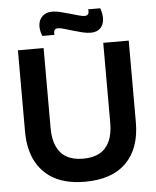

<svg xmlns="http://www.w3.org/2000/svg" viewBox="-57 -883 767 946"><g transform="rotate(-5 326.0 -410.5)"><path d="M326 14Q271 14 227 2Q183 -10 150.5 -33.5Q118 -57 96 -90Q74 -123 63 -165Q52 -207 52 -257V-660H179V-263Q179 -210 195.5 -173.5Q212 -137 244.5 -118.5Q277 -100 326 -100Q376 -100 408.5 -118.5Q441 -137 457.5 -173.5Q474 -210 474 -263V-660H600V-257Q600 -127 529.5 -56.5Q459 14 326 14ZM417 -715Q399 -715 376 -720.5Q353 -726 330 -733Q307 -740 288 -745.5Q269 -751 258 -751Q244 -751 240 -742Q236 -733 238 -720H178Q165 -752 168.5 -778Q172 -804 190 -819.5Q208 -835 237 -835Q255 -835 277 -829.5Q299 -824 322 -817.5Q345 -811 364 -805.5Q383 -800 394 -800Q409 -800 413 -809.5Q417 -819 414 -831H474Q485 -801 483 -774.5Q481 -748 464.5 -731.5Q448 -715 417 -715Z"/></g></svg>

Font: Bricolage Grotesque 72pt SemiBold
Style: Regular
Weight: 600
Version: Version 1.001;gftools[0.9.33.dev8+g029e19f]